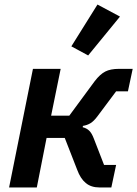

<svg xmlns="http://www.w3.org/2000/svg" viewBox="-20 -825 604 845"><path d="M20 0 125 -522H247L205 -316H285L397 -468Q420 -498 443 -510Q466 -522 504 -522H564L543 -423H491L408 -312Q393 -292 378.5 -283Q364 -274 345 -271L344 -265Q361 -261 372.5 -250Q384 -239 393 -215L438 -99H491L470 0H418Q381 0 357.5 -19.5Q334 -39 320 -77L265 -218H185L142 0ZM508 -752 368 -581 294 -621 409 -805Z"/></svg>

Font: IBM Plex Sans SemiBold
Style: Italic
Weight: 600
Italic angle: -11.31°
Designer: Mike Abbink, Paul van der Laan, Pieter van Rosmalen
Foundry: Bold Monday
Version: Version 3.201